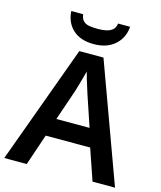

<svg xmlns="http://www.w3.org/2000/svg" viewBox="-134 -1026 938 1122"><g transform="rotate(15 335.5 -465.5)"><path d="M534 0 469 -189H200L136 0H0L262 -717H408L670 0ZM374 -483Q370 -497 362 -521Q354 -545 346.5 -570.5Q339 -596 335 -613Q330 -593 322.5 -567Q315 -541 308.5 -518Q302 -495 298 -483L235 -299H436ZM512 -931Q507 -863 459 -820.5Q411 -778 332 -778Q251 -778 205.5 -820Q160 -862 156 -931H228Q231 -904 245 -890.5Q259 -877 282 -873.5Q305 -870 333 -870Q358 -870 381 -874.5Q404 -879 420 -892Q436 -905 439 -931Z"/></g></svg>

Font: Noto Sans Cham SemiBold
Style: Regular
Weight: 600
Version: Version 2.002